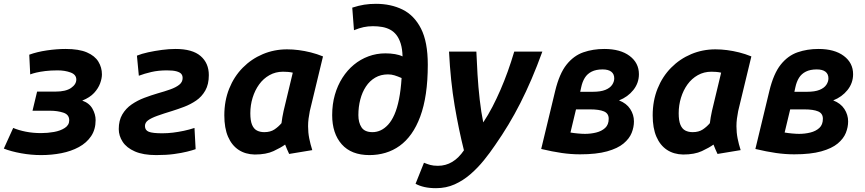

<svg xmlns="http://www.w3.org/2000/svg" viewBox="-23 -796 4523 1004"><path d="M192 15Q140 15 87.5 5.5Q35 -4 -3 -19L46 -127Q74 -115 111.5 -107.5Q149 -100 192 -100Q226 -100 259.5 -106Q293 -112 316 -127Q339 -142 339 -167Q339 -197 308 -207Q277 -217 239 -217H147L171 -317H267Q321 -317 348.5 -336Q376 -355 376 -380Q376 -406 346 -417Q316 -428 279 -428Q242 -428 214 -424.5Q186 -421 167 -416.5Q148 -412 135 -407L130 -510Q171 -525 222.5 -532.5Q274 -540 320 -540Q390 -540 431.5 -522Q473 -504 491.5 -473.5Q510 -443 510 -407Q510 -386 500.5 -360Q491 -334 469 -310Q447 -286 407 -270Q444 -257 460.5 -227.5Q477 -198 477 -168Q477 -119 453.5 -84Q430 -49 389.5 -27Q349 -5 298 5Q247 15 192 15Z M794 15Q726 15 682.5 -4Q639 -23 618.5 -54.5Q598 -86 598 -121Q598 -166 616.5 -197.5Q635 -229 665.5 -250Q696 -271 732 -284.5Q768 -298 802 -308Q838 -318 867.5 -328.5Q897 -339 914.5 -353Q932 -367 932 -388Q932 -401 925 -409.5Q918 -418 900 -423Q882 -428 850 -428Q805 -428 768.5 -419.5Q732 -411 703 -400L693 -505Q717 -515 751.5 -522.5Q786 -530 823.5 -535Q861 -540 895 -540Q983 -540 1026 -503Q1069 -466 1069 -403Q1069 -355 1050.5 -322.5Q1032 -290 1002.5 -270Q973 -250 940 -237.5Q907 -225 878 -216Q832 -202 800 -190.5Q768 -179 751.5 -167Q735 -155 735 -137Q735 -115 755 -107Q775 -99 825 -99Q854 -99 882 -102.5Q910 -106 938.5 -112Q967 -118 994 -127L1000 -16Q983 -10 955 -3Q927 4 887 9.5Q847 15 794 15Z M1309 12Q1260 11 1224.5 -12.5Q1189 -36 1169.5 -81Q1150 -126 1150 -193Q1150 -269 1175.5 -332.5Q1201 -396 1246.5 -442Q1292 -488 1351.5 -513Q1411 -538 1478 -538Q1508 -538 1539 -534Q1570 -530 1602 -522Q1634 -514 1666 -501L1597 -215Q1593 -195 1590.5 -175.5Q1588 -156 1588 -136Q1588 -103 1594 -72.5Q1600 -42 1610 -11L1489 9Q1485 1 1477.5 -16.5Q1470 -34 1468 -40Q1446 -24 1407.5 -6Q1369 12 1309 12ZM1359 -105Q1391 -105 1412 -119Q1433 -133 1449 -152Q1451 -169 1453.5 -183Q1456 -197 1460 -216L1508 -416Q1495 -419 1482 -420Q1469 -421 1457 -421Q1418 -421 1386 -403Q1354 -385 1332 -354.5Q1310 -324 1298 -285Q1286 -246 1286 -204Q1286 -165 1295 -143.5Q1304 -122 1320.5 -113.5Q1337 -105 1359 -105Z M1909 15Q1814 15 1764 -41.5Q1714 -98 1714 -194Q1714 -251 1728 -300Q1742 -349 1767.5 -389Q1793 -429 1827.5 -457.5Q1862 -486 1904 -501.5Q1946 -517 1992 -517Q2019 -517 2042.5 -513Q2066 -509 2082 -501Q2081 -540 2072.5 -567.5Q2064 -595 2050 -613Q2036 -631 2017 -641Q1998 -651 1975.5 -655Q1953 -659 1927 -659Q1901 -659 1878 -654Q1855 -649 1828 -638L1819 -756Q1853 -767 1881.5 -771.5Q1910 -776 1943 -776Q2021 -776 2082 -746Q2143 -716 2178.5 -646.5Q2214 -577 2214 -458Q2214 -374 2204 -306.5Q2194 -239 2174.5 -186.5Q2155 -134 2128 -96Q2101 -58 2067 -33.5Q2033 -9 1993 3Q1953 15 1909 15ZM1925 -105Q1947 -105 1967.5 -114.5Q1988 -124 2006.5 -144Q2025 -164 2039.5 -197Q2054 -230 2063.5 -277.5Q2073 -325 2077 -388Q2056 -397 2040 -402Q2024 -407 2006 -407Q1968 -407 1939 -390Q1910 -373 1890.5 -343.5Q1871 -314 1861 -275.5Q1851 -237 1851 -194Q1851 -155 1867.5 -130Q1884 -105 1925 -105Z M2257 188Q2223 188 2196.5 182Q2170 176 2150 165L2194 55Q2211 62 2227 66.5Q2243 71 2267 71Q2308 71 2342 50.5Q2376 30 2403 -10Q2376 -117 2354.5 -243.5Q2333 -370 2325 -526H2468Q2470 -473 2474 -407Q2478 -341 2485.5 -275Q2493 -209 2504 -156Q2530 -195 2552 -237.5Q2574 -280 2594 -326Q2614 -372 2632 -422Q2650 -472 2666 -526H2813Q2785 -449 2756.5 -382.5Q2728 -316 2698 -257Q2668 -198 2635.5 -144Q2603 -90 2566 -37Q2539 3 2507 42.5Q2475 82 2437 115Q2399 148 2354.5 168Q2310 188 2257 188Z M3010 11Q2963 11 2914.5 4Q2866 -3 2807 -17L2880 -320Q2902 -411 2939.5 -458Q2977 -505 3027.5 -522.5Q3078 -540 3137 -540Q3221 -540 3269.5 -503.5Q3318 -467 3318 -408Q3318 -362 3289 -325.5Q3260 -289 3214 -271Q3253 -256 3272.5 -226Q3292 -196 3292 -161Q3292 -131 3280 -101Q3268 -71 3237.5 -45.5Q3207 -20 3151.5 -4.5Q3096 11 3010 11ZM3036 -96Q3066 -96 3094.5 -103Q3123 -110 3141.5 -127Q3160 -144 3160 -175Q3160 -203 3135 -213.5Q3110 -224 3063 -224H2989L2960 -103Q2977 -100 2999 -98Q3021 -96 3036 -96ZM3011 -316H3076Q3118 -316 3142.5 -326Q3167 -336 3178 -352.5Q3189 -369 3189 -386Q3189 -409 3173.5 -421Q3158 -433 3128 -433Q3094 -433 3071 -421.5Q3048 -410 3035 -389Q3022 -368 3016 -339Z M3549 12Q3500 11 3464.5 -12.5Q3429 -36 3409.5 -81Q3390 -126 3390 -193Q3390 -269 3415.5 -332.5Q3441 -396 3486.5 -442Q3532 -488 3591.5 -513Q3651 -538 3718 -538Q3748 -538 3779 -534Q3810 -530 3842 -522Q3874 -514 3906 -501L3837 -215Q3833 -195 3830.5 -175.5Q3828 -156 3828 -136Q3828 -103 3834 -72.5Q3840 -42 3850 -11L3729 9Q3725 1 3717.5 -16.5Q3710 -34 3708 -40Q3686 -24 3647.5 -6Q3609 12 3549 12ZM3599 -105Q3631 -105 3652 -119Q3673 -133 3689 -152Q3691 -169 3693.5 -183Q3696 -197 3700 -216L3748 -416Q3735 -419 3722 -420Q3709 -421 3697 -421Q3658 -421 3626 -403Q3594 -385 3572 -354.5Q3550 -324 3538 -285Q3526 -246 3526 -204Q3526 -165 3535 -143.5Q3544 -122 3560.5 -113.5Q3577 -105 3599 -105Z M4130 11Q4083 11 4034.5 4Q3986 -3 3927 -17L4000 -320Q4022 -411 4059.5 -458Q4097 -505 4147.5 -522.5Q4198 -540 4257 -540Q4341 -540 4389.5 -503.5Q4438 -467 4438 -408Q4438 -362 4409 -325.5Q4380 -289 4334 -271Q4373 -256 4392.5 -226Q4412 -196 4412 -161Q4412 -131 4400 -101Q4388 -71 4357.5 -45.5Q4327 -20 4271.5 -4.5Q4216 11 4130 11ZM4156 -96Q4186 -96 4214.5 -103Q4243 -110 4261.5 -127Q4280 -144 4280 -175Q4280 -203 4255 -213.5Q4230 -224 4183 -224H4109L4080 -103Q4097 -100 4119 -98Q4141 -96 4156 -96ZM4131 -316H4196Q4238 -316 4262.5 -326Q4287 -336 4298 -352.5Q4309 -369 4309 -386Q4309 -409 4293.5 -421Q4278 -433 4248 -433Q4214 -433 4191 -421.5Q4168 -410 4155 -389Q4142 -368 4136 -339Z"/></svg>

Font: Ubuntu Sans Mono
Style: Bold Italic
Weight: 700
Italic angle: -13.5°
Monospace: yes
Designer: Dalton Maag Ltd
Foundry: Dalton Maag Ltd
Version: Version 1.006